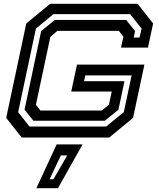

<svg xmlns="http://www.w3.org/2000/svg" viewBox="-20 -720 834 1005"><path d="M93.5 0 12.5 -103 117.5 -597 242.5 -700H700.5L781.5 -597L754.5 -471H613.5L626 -528L602 -558.5H280.5L243.5 -527L168 -171.5L191.5 -141.5H513L550 -172L565 -241H353L383 -382H736L676.5 -103L551.5 0ZM134.5 -57.5H535.5L628 -133L669 -325.5H426.5L420 -295H631.5L600 -146L528.5 -88H155L108.5 -146L195.5 -557.5L267 -615.5H640.5L687 -557.5L680 -523.5H710.5L721 -570.5L661 -646H259.5L168 -570.5L75 -133ZM170.5 265 276.5 36H412L283.5 265ZM239.5 218.5H259.5L332 93.5H298.5Z"/></svg>

Font: Tourney Expanded SemiBold
Style: Italic
Weight: 600
Width: 7
Italic angle: -12°
Designer: Tyler Finck
Foundry: Etcetera Type Co
Version: Version 1.010; ttfautohint (v1.8.3)